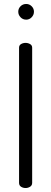

<svg xmlns="http://www.w3.org/2000/svg" viewBox="-20 -947 258 967"><path d="M109 0Q96 0 86 -6.5Q76 -13 76 -26V-707Q76 -719 86 -725Q96 -731 109 -731Q121 -731 131.5 -725Q142 -719 142 -707V-26Q142 -13 131.5 -6.5Q121 0 109 0ZM112 -848Q95 -848 83.5 -860Q72 -872 72 -888Q72 -904 83.5 -915.5Q95 -927 112 -927Q128 -927 139.5 -915.5Q151 -904 151 -888Q151 -872 139.5 -860Q128 -848 112 -848Z"/></svg>

Font: Dosis ExtraLight
Style: Regular
Weight: 400
Version: Version 3.001; ttfautohint (v1.8.2)